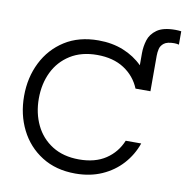

<svg xmlns="http://www.w3.org/2000/svg" viewBox="-87 -872 932 963"><g transform="rotate(10 379.5 -390.5)"><path d="M359 8Q260 8 188 -37.5Q116 -83 77.5 -160Q39 -237 39 -331Q39 -425 77.5 -502Q116 -579 187.5 -624.5Q259 -670 359 -670Q429 -670 486 -647Q543 -624 584 -583V-645Q584 -678 594 -711Q604 -744 635.5 -766.5Q667 -789 729 -789Q737 -789 744 -788.5Q751 -788 759 -787V-719Q746 -722 735 -722Q699 -722 683 -709.5Q667 -697 663 -679.5Q659 -662 659 -645V-464H583Q558 -525 502.5 -561Q447 -597 365 -597Q285 -597 228.5 -561.5Q172 -526 143 -466Q114 -406 114 -331Q114 -257 143 -196.5Q172 -136 228.5 -100.5Q285 -65 365 -65Q447 -65 501 -101Q555 -137 580 -198H659Q638 -138 596 -91.5Q554 -45 494 -18.5Q434 8 359 8Z"/></g></svg>

Font: Questrial
Style: Regular
Weight: 400
Designer: Joe Prince, Laura Meseguer
Foundry: Joe Prince, Laura Meseguer
Version: Version 2.000; ttfautohint (v1.8.3)